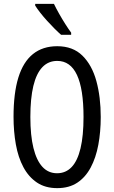

<svg xmlns="http://www.w3.org/2000/svg" viewBox="-20 -963 590 993"><path d="M501 -358Q501 -281 488.5 -214Q476 -147 449 -96.5Q422 -46 379.5 -18Q337 10 276 10Q214 10 171 -19Q128 -48 101 -98.5Q74 -149 62 -216Q50 -283 50 -359Q50 -481 75 -562Q100 -643 150.5 -683.5Q201 -724 276 -724Q357 -724 406.5 -675Q456 -626 478.5 -543.5Q501 -461 501 -358ZM137 -358Q137 -262 153 -197.5Q169 -133 199.5 -100Q230 -67 275 -67Q320 -67 350.5 -99Q381 -131 396.5 -196Q412 -261 412 -358Q412 -503 378 -575.5Q344 -648 276 -648Q230 -648 199 -615.5Q168 -583 152.5 -518.5Q137 -454 137 -358ZM259 -943Q270 -920 285.5 -892.5Q301 -865 317.5 -839Q334 -813 348 -794V-783H296Q281 -796 262 -815Q243 -834 223.5 -855.5Q204 -877 188 -897.5Q172 -918 162 -934V-943Z"/></svg>

Font: Noto Sans Arabic ExtraCondensed
Style: Regular
Weight: 400
Width: 2
Designer: Monotype Design Team, Nadine Chahine, Nizar Qandah and Khaled Hosny
Foundry: Monotype Imaging Inc.
Version: Version 2.012